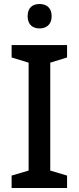

<svg xmlns="http://www.w3.org/2000/svg" viewBox="-20 -939 394 959"><path d="M178 -919C144 -919 118 -902 118 -858C118 -815 144 -797 178 -797C210 -797 238 -815 238 -858C238 -902 210 -919 178 -919ZM315 0V-62L231 -87V-626L315 -652V-714H38V-652L123 -626V-87L38 -62V0Z"/></svg>

Font: Noto Sans Bamum Medium
Style: Regular
Weight: 500
Designer: Monotype Design Team
Foundry: Monotype Imaging Inc.
Version: Version 2.002